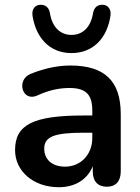

<svg xmlns="http://www.w3.org/2000/svg" viewBox="-20 -773 587 803"><path d="M279 -551C373 -551 429 -618 442 -707C446 -734 432 -752 410 -753C388 -754 373 -742 369 -717C359 -657 324 -627 279 -627C234 -627 199 -657 189 -717C185 -742 170 -754 148 -753C126 -752 112 -734 116 -707C130 -618 185 -551 279 -551ZM226 10C295 10 346 -23 368 -78V-56C368 -15 389 8 427 8C464 8 485 -15 485 -56V-296C485 -435 417 -499 274 -499C227 -499 169 -489 108 -464C46 -439 73 -344 137 -374C186 -397 231 -405 270 -405C339 -405 366 -378 366 -311V-290H331C119 -290 43 -252 43 -145C43 -57 120 10 226 10ZM252 -76C197 -76 165 -107 165 -151C165 -202 207 -218 332 -218H366V-196C366 -126 317 -76 252 -76Z"/></svg>

Font: Nunito
Style: Bold
Weight: 700
Designer: Vernon Adams
Foundry: Vernon Adams
Version: Version 3.602